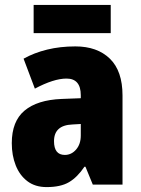

<svg xmlns="http://www.w3.org/2000/svg" viewBox="-20 -752 573 782"><path d="M287 -563Q376 -563 427.5 -513Q479 -463 479 -363V0H358L328 -73H324Q295 -30 261 -10Q227 10 170 10Q123 10 91.5 -14Q60 -38 44 -78.5Q28 -119 28 -169Q28 -258 80 -301.5Q132 -345 231 -349L309 -352V-364Q309 -432 251 -432Q199 -432 122 -391L76 -513Q119 -537 172 -550Q225 -563 287 -563ZM275 -245Q200 -242 200 -177Q200 -121 244 -121Q271 -121 290 -143Q309 -165 309 -200V-247ZM431 -732V-617H117V-732Z"/></svg>

Font: Noto Sans Malayalam Condensed Black
Style: Regular
Weight: 900
Width: 3
Designer: Jelle Bosma - Monotype Design Team
Foundry: Monotype Imaging Inc.
Version: Version 2.104; ttfautohint (v1.8.4.7-5d5b)